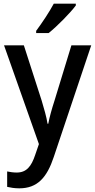

<svg xmlns="http://www.w3.org/2000/svg" viewBox="-20 -786 518 1046"><path d="M393 -756V-766H273C249 -721 209 -661 177 -618V-606H245C291 -642 365 -718 393 -756ZM2 -539 192 -1 172 57C151 121 124 154 71 154C52 154 33 151 19 148V232C37 236 58 240 85 240C185 240 236 180 273 69L477 -539H369L277 -238C262 -192 249 -145 243 -112H239C233 -151 220 -194 207 -238L110 -539Z"/></svg>

Font: Noto Sans Khmer UI SemiCondensed Medium
Style: Regular
Weight: 500
Width: 4
Designer: Danh Hong and the Monotype Design Team
Foundry: Monotype Imaging Inc.
Version: Version 2.002